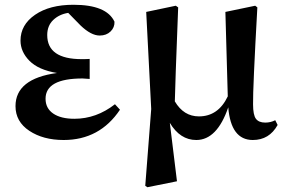

<svg xmlns="http://www.w3.org/2000/svg" viewBox="-20 -571 1195 805"><path d="M462 -134 483 -111Q398 16 247 16Q161 16 103 -22.5Q45 -61 45 -126Q45 -241 219 -265Q141 -278 103.5 -316Q66 -354 66 -401Q66 -467 127 -509Q188 -551 288 -551Q427 -551 460 -480Q461 -456 443.5 -439Q426 -422 398 -422Q362 -422 318 -464L266 -517Q228 -511 203 -487Q178 -463 178 -424Q178 -323 323 -323Q346 -323 356 -324V-240Q334 -242 326 -242Q171 -242 171 -157Q171 -117 203 -95Q235 -73 292 -73Q384 -73 462 -134Z M1134 -67 1144 -47Q1109 16 1040 16Q948 16 937 -121Q890 16 803 16Q735 16 692 -56L722 189L598 214L589 208L614 -114L593 -521L717 -547L727 -540Q714 -204 713 -146Q750 -83 814 -83Q895 -83 935 -167L925 -521L1050 -547L1059 -540Q1040 -200 1041 -134Q1041 -89 1053 -73Q1065 -57 1092 -57Q1115 -57 1134 -67Z"/></svg>

Font: Swei Spring CJKtc
Style: Bold
Weight: 700
Version: Version 1.021